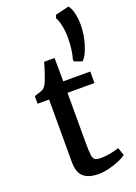

<svg xmlns="http://www.w3.org/2000/svg" viewBox="-177 -1015 774 1095"><g transform="rotate(-20 210.5 -467.5)"><path d="M32.7 0ZM32.7 -485.4V-531.7Q46.4 -535.2 64.2 -541.5Q82 -547.9 87.4 -551.3Q103.5 -563 113.8 -589.4Q121.1 -606 133.1 -642.3Q145 -678.7 149.4 -697.3H212.9L213.9 -555.2H377.9V-485.4H214.4V-189.9Q214.4 -130.4 217.8 -107.2Q221.2 -84 231.7 -77.4Q242.2 -70.8 270 -70.8H270.5Q295.9 -70.8 327.9 -77.1Q359.9 -83.5 377.4 -90.3H377.9L394.5 -43Q379.9 -30.8 350.6 -18.3Q321.3 -5.9 287.6 2.4Q253.9 10.7 225.6 10.7H224.6Q164.1 10.7 133.3 -15.9Q102.5 -42.5 102.5 -105V-485.4ZM308.1 -652.8Q324.2 -709.5 324.2 -780.8Q324.2 -822.8 315.9 -858.6Q307.6 -894.5 298.3 -906.7L305.2 -926.3L387.2 -945.8Q400.9 -932.1 409.4 -898.4Q418 -864.7 418 -826.2Q418 -785.2 409.2 -743.7Q400.4 -702.1 386.2 -670.4Q372.1 -638.7 356.9 -624.5L310.1 -641.1Z"/></g></svg>

Font: Merriweather
Style: Regular
Weight: 400
Designer: Eben Sorkin
Foundry: Eben Sorkin
Version: Version 1.584; ttfautohint (v1.6)